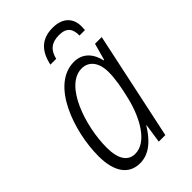

<svg xmlns="http://www.w3.org/2000/svg" viewBox="-222 -802 892 892"><g transform="rotate(-45 224.0 -356.5)"><path d="M177 -609H215C226 -655 252 -678 302 -678C353 -678 369 -651 368 -609H404C404 -616 405 -624 405 -633C405 -684 374 -723 305 -723C232 -723 192 -682 177 -609ZM148 10C210 10 256 -35 292 -94H294L280 0H323L436 -531H392L369 -448H366C354 -500 322 -541 263 -541C112 -541 34 -311 34 -150C34 -47 75 10 148 10ZM163 -37C116 -37 89 -75 89 -152C89 -291 155 -494 267 -494C315 -494 344 -455 344 -393C344 -350 335 -299 321 -242C295 -135 238 -37 163 -37Z"/></g></svg>

Font: Noto Sans Condensed Light
Style: Italic
Weight: 300
Width: 3
Italic angle: -12°
Designer: Monotype Design Team
Foundry: Monotype Imaging Inc.
Version: Version 2.013